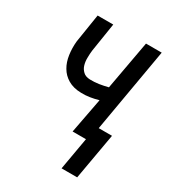

<svg xmlns="http://www.w3.org/2000/svg" viewBox="-172 -627 814 899"><g transform="rotate(30 235.0 -177.0)"><path d="M436.5 -528.3H351.6L303.7 -264.2C288.1 -260.3 272.5 -256.8 256.3 -254.4C240.2 -252 224.1 -251 208 -251.5C191.9 -252 179.2 -256.8 170.9 -265.1C162.1 -273.4 155.8 -283.2 152.3 -295.4C148.9 -307.1 147 -320.3 147.5 -334.5C147.5 -348.6 148.4 -361.8 149.9 -374L174.3 -528.8H89.8L65.4 -374.5C63 -349.6 63.5 -325.2 66.9 -301.8C70.3 -278.3 77.1 -257.3 87.9 -239.3C98.6 -220.7 113.3 -206.1 132.3 -194.8C151.4 -183.6 174.8 -177.2 203.1 -176.8C218.8 -176.3 234.4 -177.2 250 -179.7C265.1 -182.1 280.8 -185.5 295.9 -189.9L259.8 0H332L301.3 175.3H385.7L429.7 -74.7H357.9Z"/></g></svg>

Font: Roboto Condensed
Style: Italic
Weight: 400
Designer: Google
Version: Version 1.000;PS 001.000;hotconv 1.0.88;makeotf.lib2.5.64775